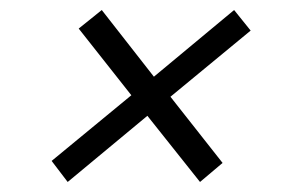

<svg xmlns="http://www.w3.org/2000/svg" viewBox="-20 -474 572 383"><path d="M320 -281 424 -149 379 -111 274 -243 115 -111 83 -153 242 -284 137 -417 183 -454 287 -321 447 -454 480 -413Z"/></svg>

Font: Arapey
Style: Italic
Weight: 400
Italic angle: -12°
Designer: Eduardo Rodriguez Tunni
Foundry: Eduardo Rodriguez Tunni
Version: Version 3.000